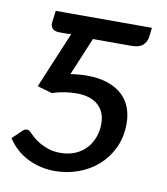

<svg xmlns="http://www.w3.org/2000/svg" viewBox="-64 -561 542 622"><g transform="rotate(10 206.5 -250.0)"><path d="M386.5 -506 383 -476Q380.5 -458.5 368.5 -447.8Q356.5 -437 331 -437H204.5L152.5 -312.5Q179.5 -317 206.5 -317Q245.5 -317 274.2 -307.2Q303 -297.5 322 -280.2Q341 -263 350.2 -239Q359.5 -215 359.5 -186.5Q359.5 -141.5 342.8 -106Q326 -70.5 298 -45.8Q270 -21 233.2 -7.8Q196.5 5.5 156.5 5.5Q108.5 5.5 67.8 -14.8Q27 -35 0.5 -75L29 -102.5Q34 -108 38 -109.5Q42 -111 45 -111Q52.5 -111 58.5 -104Q63.5 -99 72.5 -90.8Q81.5 -82.5 94.5 -74.8Q107.5 -67 125 -61.2Q142.5 -55.5 164 -55.5Q192.5 -55.5 214.2 -65.2Q236 -75 250.2 -91.2Q264.5 -107.5 271.8 -128.2Q279 -149 279 -171.5Q279 -210 254.5 -232.2Q230 -254.5 183 -254.5Q164 -254.5 143.2 -251.2Q122.5 -248 103.5 -241.5L55 -255.5L132.5 -440.5Q127.5 -440 122.5 -439.8Q117.5 -439.5 112 -439.5H95Q76.5 -439.5 70 -448.2Q63.5 -457 65 -466.5L70 -506Z"/></g></svg>

Font: Lato 2
Style: Italic
Weight: 400
Italic angle: -7°
Designer: Lukasz Dziedzic with Adam Twardoch and Botio Nikoltchev
Foundry: tyPoland Lukasz Dziedzic
Version: Version 2.015; 2015-08-06; http://www.latofonts.com/